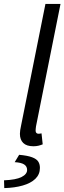

<svg xmlns="http://www.w3.org/2000/svg" viewBox="-57 -732 326 973"><path d="M112.4 9.2Q77.7 9.2 60.8 -7.4Q43.9 -24.1 43.9 -53.8Q43.9 -62.4 45.4 -72.5Q46.9 -82.6 49.7 -95.1L173.3 -712.2H249.7L125.5 -91.9Q124.5 -84.3 124 -79.3Q123.5 -74.3 123.5 -70Q123.5 -54.2 138.8 -54.2Q141.8 -54.2 144.6 -54.7Q147.4 -55.2 153.4 -56.2L159.4 -0.5Q148.7 3.8 137.5 6.5Q126.3 9.2 112.4 9.2ZM-35.4 221.2 -36.6 181.8Q23.9 179.4 52.1 165.1Q80.4 150.8 80.4 129.2Q80.4 111.3 65.6 101.5Q50.8 91.7 17.5 89.8L40 52.5Q83.4 56.4 106.1 65.2Q128.8 73.9 137 87.1Q145.3 100.2 145.3 118.9Q145.3 151.7 122.3 174.1Q99.2 196.4 58.3 208.1Q17.4 219.9 -35.4 221.2Z"/></svg>

Font: Source Sans 3
Style: Italic
Weight: 200
Italic angle: -11°
Designer: Paul D. Hunt
Foundry: Adobe
Version: Version 3.046;hotconv 1.0.118;makeotfexe 2.5.65603